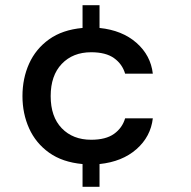

<svg xmlns="http://www.w3.org/2000/svg" viewBox="-20 -627 730 735"><path d="M329 -427Q259 -427 216.5 -382.5Q174 -338 174 -259Q174 -180 216.5 -136Q259 -92 329 -92Q385 -92 416.5 -114.5Q448 -137 459 -174H565Q557 -104 502.5 -56Q448 -8 361 1V88H296V1Q219 -6 168 -42.5Q117 -79 91.5 -135.5Q66 -192 66 -259Q66 -327 91.5 -383.5Q117 -440 168 -476.5Q219 -513 296 -520V-607H361V-520Q448 -511 502.5 -463Q557 -415 565 -345H459Q448 -382 416.5 -404.5Q385 -427 329 -427Z"/></svg>

Font: Poppins Medium
Style: Regular
Weight: 500
Designer: Ninad Kale (Devanagari), Jonny Pinhorn (Latin)
Version: Version 5.002